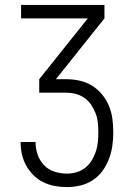

<svg xmlns="http://www.w3.org/2000/svg" viewBox="-20 -755 540 783"><path d="M253 8Q228 8 203.5 3.5Q179 -1 156.5 -12Q134 -23 116.5 -40.5Q99 -58 87 -79.5Q75 -101 69.5 -125.5Q64 -150 64 -175V-176H125V-175Q125 -149 133.5 -124.5Q142 -100 159.5 -81.5Q177 -63 202 -55Q227 -47 253 -47Q272 -47 291.5 -52.5Q311 -58 327 -70.5Q343 -83 353.5 -100Q364 -117 370.5 -136Q377 -155 379 -175Q381 -195 381 -215Q381 -234 379 -254Q377 -274 370 -292.5Q363 -311 352 -327.5Q341 -344 324.5 -355.5Q308 -367 289 -372Q270 -377 250 -377H140V-432L338 -680H66V-735H406V-680L208 -432H250Q278 -432 305 -426Q332 -420 355.5 -405.5Q379 -391 396.5 -369.5Q414 -348 424.5 -322.5Q435 -297 438.5 -269.5Q442 -242 442 -214Q442 -187 438 -159.5Q434 -132 424 -106Q414 -80 397.5 -57.5Q381 -35 358 -20Q335 -5 307.5 1.5Q280 8 253 8Z"/></svg>

Font: Iosevka Light
Style: Regular
Weight: 300
Monospace: yes
Designer: Belleve Invis
Foundry: Belleve Invis
Version: Version 32.5.0; ttfautohint (v1.8.4)